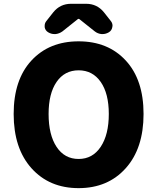

<svg xmlns="http://www.w3.org/2000/svg" viewBox="-20 -975 825 1009"><path d="M51.8 -376Q51.8 -555.7 145 -656.7Q238.3 -757.8 393.1 -757.8Q547.9 -757.8 641.1 -656.7Q734.4 -555.7 734.4 -376Q734.4 -195.3 640.6 -90.8Q546.9 13.7 393.1 13.7Q239.3 13.7 145.5 -90.8Q51.8 -195.3 51.8 -376ZM551.8 -376Q551.8 -483.4 509.3 -544.4Q466.8 -605.5 393.1 -605.5Q319.3 -605.5 277.3 -544.4Q235.4 -483.4 235.4 -376Q235.4 -266.6 277.3 -203.1Q319.3 -139.6 393.1 -139.6Q466.8 -139.6 509.3 -203.6Q551.8 -267.6 551.8 -376ZM214.8 -832Q214.8 -835.9 214.8 -839.8Q214.8 -853.5 223.6 -864.3L259.8 -910.2Q295.9 -955.1 353.5 -955.1H432.6Q490.2 -955.1 526.4 -910.2L562.5 -864.3Q571.3 -853.5 571.3 -839.8Q571.3 -836.9 570.3 -833Q567.4 -814.5 551.8 -805.2Q536.1 -795.9 518.6 -795.9Q516.6 -795.9 513.7 -795.9Q493.2 -797.9 477.5 -810.5L396.5 -875Q394.5 -876 392.6 -876Q390.6 -876 389.6 -875L307.6 -809.6Q291 -797.9 271.5 -795.9Q268.6 -795.9 266.6 -795.9Q249 -795.9 233.4 -805.2Q217.8 -814.5 214.8 -832Z"/></svg>

Font: Gen Jyuu Gothic Heavy
Style: Bold
Weight: 900
Designer: [Source Han Sans]
Ryoko NISHIZUKA  (kana & ideographs); Paul D. Hunt (Latin, Greek & Cyrillic); Wenlong ZHANG  (bopomofo
Version: Version 1.002.20150607